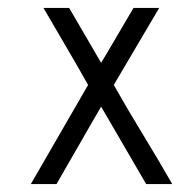

<svg xmlns="http://www.w3.org/2000/svg" viewBox="-20 -468 490 486"><path d="M383 -448 268 -253Q303 -191 341.5 -128Q380 -65 416 -2H350L236 -198Q224 -178 209.5 -152.5Q195 -127 180 -101Q165 -75 150 -49Q135 -23 123 -2H58L203 -253Q176 -301 147.5 -349.5Q119 -398 90 -448H155L236 -309Q244 -322 254.5 -340Q265 -358 276 -376.5Q287 -395 298 -414Q309 -433 318 -448Z"/></svg>

Font: Fundamental  Brigade Scvhlank
Style: Regular
Weight: 100
Designer: Peter Wiegel, original typeface by Arno Drescher 1935
Foundry: Peter Wiegel
Version: Version 0.000 2012 initial release